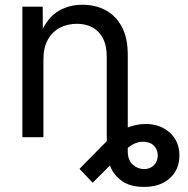

<svg xmlns="http://www.w3.org/2000/svg" viewBox="-20 -563 772 788"><path d="M571.3 204.1Q516.1 204.1 482.4 181.2Q448.7 158.2 433.6 122.3Q418.5 86.4 418.5 49.3V-118.7H504.4V58.6Q504.4 93.8 524.7 112.3Q544.9 130.9 571.3 130.9Q596.2 130.9 611.8 115Q627.4 99.1 627.4 75.2Q627.4 54.2 615.2 38.8Q603 23.4 580.6 20Q563.5 17.1 548.3 20.8Q533.2 24.4 520.3 32.5Q507.3 40.5 495.1 52.2L360.4 187L306.2 129.9L418.9 15.6Q453.1 -18.6 495.4 -36.4Q537.6 -54.2 577.6 -54.2Q637.2 -54.2 676.8 -18.8Q716.3 16.6 716.3 75.2Q716.3 132.8 677 168.5Q637.7 204.1 571.3 204.1ZM158.2 -318.8V0H71.8V-535.6H155.3L155.8 -405.8H139.6Q164.6 -479.5 210.4 -511.5Q256.3 -543.5 317.9 -543.5Q372.1 -543.5 414.1 -520.8Q456.1 -498 480.2 -452.6Q504.4 -407.2 504.4 -337.9V0H418V-331.1Q418 -395.5 385.3 -430.4Q352.5 -465.3 295.4 -465.3Q256.8 -465.3 225.6 -449Q194.3 -432.6 176.3 -399.9Q158.2 -367.2 158.2 -318.8Z"/></svg>

Font: Inter 20pt
Style: Regular
Weight: 400
Version: Version 4.001;git-66647c0bb